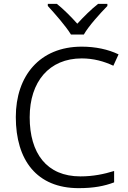

<svg xmlns="http://www.w3.org/2000/svg" viewBox="-20 -966 666 996"><path d="M348 -787H415C439 -830 499 -896 537 -935V-946H489C453 -918 414 -879 381 -843C349 -879 310 -918 275 -946H228V-935C264 -896 322 -830 348 -787ZM404 -663C465 -663 519 -648 568 -625L595 -684C541 -710 475 -724 404 -724C186 -724 62 -572 62 -359C62 -135 171 10 388 10C467 10 522 -1 572 -20V-79C520 -63 464 -51 397 -51C222 -51 134 -171 134 -358C134 -542 235 -663 404 -663Z"/></svg>

Font: Noto Kufi Arabic Light
Style: Regular
Weight: 300
Designer: Monotype Design Team, David Williams, Khaled Hosny
Foundry: Google LLC
Version: Version 2.109